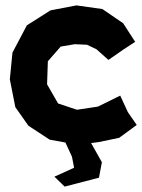

<svg xmlns="http://www.w3.org/2000/svg" viewBox="-20 -523 529 715"><path d="M483.4 -367.2 438.5 -436.5 361.3 -489.3 264.6 -502.9 168 -484.4 80.1 -428.7 26.4 -327.1 16.6 -227.5 37.1 -124 85.9 -54.7 165 -2.9 223.6 7.8 248 60.5 255.9 101.6 215.8 120.1 182.6 134.8 220.7 171.9 348.6 138.7 359.4 81.1 319.3 9.8 348.6 5.9 423.8 -9.8 489.3 -57.6 456.1 -105.5 427.7 -167 344.7 -126 266.6 -114.3 196.3 -137.7 155.3 -209 158.2 -294.9 206.1 -349.6 258.8 -358.4 303.7 -356.4 338.9 -339.8 383.8 -299.8 438.5 -337.9Z"/></svg>

Font: MaokenAssortedSans-Lite
Style: Lite
Weight: 400
Version: Version 1.400